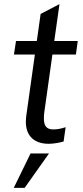

<svg xmlns="http://www.w3.org/2000/svg" viewBox="-20 -693 403 936"><path d="M217 8C238 8 264 4 290 -3L300 -73C277 -65 256 -62 240 -62C206 -62 194 -80 194 -116C194 -125 194 -135 196 -146L235.5 -427H350L359 -493H244.5L270 -673L178 -625L159.5 -493H58L48 -427H150L108 -128C107 -118 106 -108 106 -99C106 -25 153 8 217 8ZM47 223H100L219 55H129Z"/></svg>

Font: HK Grotesk
Style: Italic
Weight: 400
Italic angle: -16°
Designer: Alfredo Marco Pradil
Foundry: Hanken Design Co.
Version: Version 3.001;FEAKit 1.0